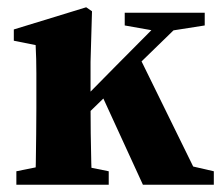

<svg xmlns="http://www.w3.org/2000/svg" viewBox="-20 -508 615 528"><path d="M25 0V-37L114 -55H190L279 -37V0ZM77 0Q78 -24 78.5 -61Q79 -98 79.5 -138Q80 -178 80 -210V-257Q80 -286 80 -306.5Q80 -327 79.5 -345.5Q79 -364 78 -384L18 -396V-427L217 -488L233 -477L229 -338V-222Q229 -184 229.5 -141.5Q230 -99 231 -61.5Q232 -24 233 0ZM152 -128V-182H156L300 -328L444 -473H507ZM373 0 256 -255 362 -354 527 -18 455 -63 568 -37V0ZM419 -421 323 -438V-473H543V-438L441 -422Z"/></svg>

Font: Source Serif 4 36pt
Style: Bold
Weight: 700
Designer: Frank Grießhammer
Foundry: Adobe Systems Incorporated
Version: Version 4.004;hotconv 1.0.116;makeotfexe 2.5.65601